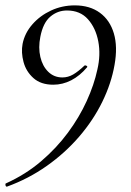

<svg xmlns="http://www.w3.org/2000/svg" viewBox="-49 -419 489 714"><path d="M-23 275Q-27 276 -28.5 270Q-30 264 -27 263Q46 230 103.5 181Q161 132 203.5 74.5Q246 17 273.5 -43.5Q301 -104 313 -160Q326 -215 316.5 -265Q307 -315 278 -347.5Q249 -380 200 -380Q165 -380 138 -357Q111 -334 101 -282Q93 -242 101 -207.5Q109 -173 130.5 -152Q152 -131 183 -131Q204 -131 223 -142Q242 -153 265 -175Q268 -177 272.5 -174.5Q277 -172 275 -169Q248 -137 216 -120.5Q184 -104 149 -104Q103 -104 75.5 -128.5Q48 -153 38.5 -188.5Q29 -224 35 -256Q43 -296 71.5 -328.5Q100 -361 141 -380Q182 -399 229 -399Q285 -399 322.5 -371.5Q360 -344 374.5 -294.5Q389 -245 377 -178Q365 -109 331.5 -40.5Q298 28 245.5 89Q193 150 125 198Q57 246 -23 275Z"/></svg>

Font: Cormorant
Style: Italic
Weight: 400
Italic angle: -10°
Designer: Christian Thalmann (Catharsis Fonts)
Foundry: Catharsis Fonts
Version: Version 4.000